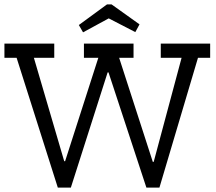

<svg xmlns="http://www.w3.org/2000/svg" viewBox="-20 -847 974 867"><path d="M610 -737 591 -702 471 -764 355 -701 336 -734 463 -827H484ZM929 -586H874L700 0H641L470 -520H466L300 0H241L55 -586H0V-650H225V-586H133L270 -119H274L424 -586H359V-650H583V-586H518L670 -116H674L800 -586H706V-650H929Z"/></svg>

Font: Zilla Slab
Style: Regular
Weight: 400
Designer: Typotheque.com
Foundry: Typotheque type foundry
Version: Version 1.1; 2017; ttfautohint (v1.6)